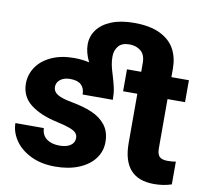

<svg xmlns="http://www.w3.org/2000/svg" viewBox="-84 -854 1023 954"><g transform="rotate(10 428.0 -376.5)"><path d="M840.8 -118.7V-3.9Q801.3 9.8 752.4 9.8Q593.8 9.8 593.8 -169.4V-417.5H522V-528.3H593.8V-572.3Q593.8 -614.7 570.3 -633.5Q546.9 -652.3 513.2 -652.3Q475.1 -652.3 457.5 -630.9Q439.9 -609.4 439.9 -579.1Q439.9 -554.7 444.3 -534.2Q448.7 -513.7 458 -484.4Q468.3 -450.7 473.6 -425.3Q479 -399.9 479 -366.7H326.7Q326.7 -397.9 308.8 -415Q291 -432.1 252.9 -432.1Q222.2 -432.1 203.4 -417.5Q184.6 -402.8 184.6 -379.9Q184.6 -357.4 206.1 -343.5Q227.5 -329.6 277.8 -320.3Q339.8 -309.1 383.5 -290.5Q427.2 -272 453.4 -238.5Q479.5 -205.1 479.5 -152.8Q479.5 -106.4 451.7 -69.3Q423.8 -32.2 372.6 -11.2Q321.3 9.8 253.4 9.8Q182.1 9.8 129.6 -16.4Q77.1 -42.5 49.8 -83.7Q22.5 -125 22.5 -168.9H166Q167.5 -132.8 192.4 -114.7Q217.3 -96.7 256.8 -96.7Q293 -96.7 312.7 -110.6Q332.5 -124.5 332.5 -147.9Q332.5 -162.6 323.5 -172.9Q314.5 -183.1 291.5 -191.9Q268.6 -200.7 226.1 -210Q139.6 -228.5 89.6 -267.6Q39.6 -306.6 39.6 -372.1Q39.6 -417 65.2 -455.1Q90.8 -493.2 139.4 -515.6Q188 -538.1 253.4 -538.1Q294.4 -538.1 330.6 -529.8Q319.3 -553.2 313.7 -574.2Q308.1 -595.2 308.1 -616.7Q308.1 -657.2 332 -690.2Q356 -723.1 403.1 -742.4Q450.2 -761.7 517.6 -761.7Q598.6 -761.7 649.7 -736.6Q700.7 -711.4 723.4 -668.9Q746.1 -626.5 746.1 -572.3V-528.3H834.5V-417.5H746.1V-170.4Q746.1 -139.6 758.3 -127.4Q770.5 -115.2 799.8 -115.2Q822.8 -115.2 840.8 -118.7Z"/></g></svg>

Font: Heebo ExtraBold
Style: Regular
Weight: 800
Designer: Oded Ezer
Foundry: Meir Sadan
Version: Version 2.001; ttfautohint (v1.5.14-ce02) -l 8 -r 50 -G 200 